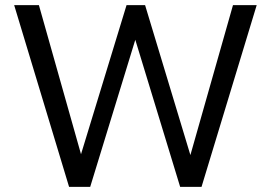

<svg xmlns="http://www.w3.org/2000/svg" viewBox="-20 -725 1050 745"><path d="M248 0 35 -705H131L303 -96H285L471 -705H543L727 -96H711L884 -705H976L762 0H679L500 -587H510L330 0Z"/></svg>

Font: Nunito Sans 10pt SemiCondensed Medium
Style: Regular
Weight: 500
Width: 4
Designer: Vernon Adams
Foundry: Vernon Adams
Version: Version 3.101;gftools[0.9.27]